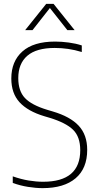

<svg xmlns="http://www.w3.org/2000/svg" viewBox="-20 -964 509 993"><path d="M200.5 9Q165.5 9 124.8 2.5Q84 -4 46 -18V-52Q88.5 -37 127.8 -30.5Q167 -24 203 -24Q395 -24 395 -187.5Q395 -256.5 358 -292.8Q321 -329 237.5 -354.5L209 -363Q124 -388.5 81.2 -435Q38.5 -481.5 38.5 -558Q38.5 -647 96 -698Q153.5 -749 265 -749Q298.5 -749 335.8 -744Q373 -739 403 -729V-695Q367 -706 332.5 -711Q298 -716 263 -716Q168 -716 121.2 -675.5Q74.5 -635 74.5 -560Q74.5 -493.5 109 -457Q143.5 -420.5 224.5 -396L253 -387.5Q343 -361 387 -313.8Q431 -266.5 431 -189Q431 -93 371 -42Q311 9 200.5 9ZM110 -808 219 -944H257L366 -808H328.5L238 -922.5L148 -808Z"/></svg>

Font: Encode Sans SemiCondensed SemiCondensed Thin
Style: Regular
Weight: 100
Width: 4
Designer: Multiple Designers
Foundry: Impallari Type
Version: Version 3.000; ttfautohint (v1.8.3) -l 8 -r 50 -G 200 -x 14 